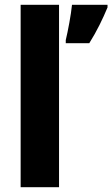

<svg xmlns="http://www.w3.org/2000/svg" viewBox="-20 -873 468 800"><path d="M226 -93V-853H66V-93ZM428 -842V-853H280C276 -812 263 -743 254 -706V-693H352C384 -744 408 -794 428 -842Z"/></svg>

Font: Noto Sans Kannada UI SemiCondensed ExtraBold
Style: Regular
Weight: 800
Width: 4
Designer: Jelle Bosma - Monotype Design Team
Foundry: Monotype Imaging Inc.
Version: Version 2.005